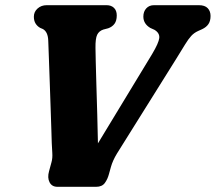

<svg xmlns="http://www.w3.org/2000/svg" viewBox="-20 -720 832 740"><path d="M532.5 -656Q532.5 -675.5 543.8 -687.8Q555 -700 573.5 -700H746.5Q769.5 -700 780.5 -688.5Q791.5 -677 791.5 -658.5Q791.5 -639 783.2 -627Q775 -615 759 -607.5L743.5 -600.5Q728 -593.5 717 -581.5Q706 -569.5 693.2 -548.5Q680.5 -527.5 659 -493L431 -128.5Q414.5 -101.5 407.5 -76.5L400 -49.5Q395 -30 384.2 -15Q373.5 0 350.5 0H201.5Q180 0 171 -17.5Q162 -35 169 -60L178.5 -95Q183 -110.5 181.5 -131.8Q180 -153 179.5 -168.5Q179 -182 178 -218Q177 -254 175.2 -302.2Q173.5 -350.5 171.8 -401Q170 -451.5 168.5 -494.5Q167 -537.5 166 -562.5Q165 -597 145.5 -608L135 -612.5Q124 -618.5 117.2 -629.2Q110.5 -640 110.5 -655.5Q110.5 -674.5 124.8 -687.2Q139 -700 160 -700H391Q408.5 -700 419.2 -689.8Q430 -679.5 430 -660.5Q430 -640 421.2 -628.2Q412.5 -616.5 397 -611L378 -606Q361.5 -600.5 354.5 -586Q347.5 -571.5 348 -535.5Q348 -521.5 349 -483.2Q350 -445 351.5 -391.8Q353 -338.5 354.8 -280Q356.5 -221.5 357.5 -167.5L566.5 -512Q591.5 -554 593.8 -573.2Q596 -592.5 575.5 -605L559 -612.5Q532.5 -628.5 532.5 -656Z"/></svg>

Font: Fraunces 72pt SuperSoft
Style: Bold Italic
Weight: 700
Italic angle: -16°
Version: Version 1.000;[0bf87f6ff]